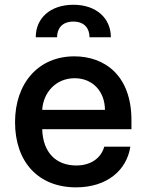

<svg xmlns="http://www.w3.org/2000/svg" viewBox="-20 -795 630 826"><path d="M307.2 11C440.3 11 525.2 -62.5 540.8 -164.1H428.6C414.1 -113.3 369.7 -83.1 308.2 -83.1C221.2 -83.1 164.4 -138.8 161.6 -239.3H545.5V-277.7C545.5 -471.9 429 -552.6 299.7 -552.6C145.6 -552.6 44.7 -437.5 44.7 -269.2C44.7 -99.1 144.2 11 307.2 11ZM133.9 -634.6H225.5C225.5 -669.4 244.3 -702.1 295.8 -702.1C345.2 -702.1 365.1 -670.5 365.1 -634.6H457C456.7 -716.3 394.9 -774.5 295.8 -774.5C196 -774.5 133.5 -716.3 133.9 -634.6ZM161.6 -322.4C165.8 -396 219.8 -458.5 301.1 -458.5C379.3 -458.5 431.1 -400.9 431.5 -322.4Z"/></svg>

Font: Magic Ui Pro Semi Bold
Style: Regular
Weight: 600
Designer: Stefan Endress, Andreas Faust
Version: Version 1.000;FEAKit 1.0